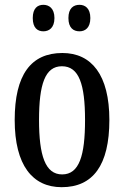

<svg xmlns="http://www.w3.org/2000/svg" viewBox="-20 -767 515 797"><path d="M310 -637C333 -637 355 -651 355 -692C355 -733 333 -747 310 -747C285 -747 264 -733 264 -692C264 -651 285 -637 310 -637ZM160 -637C183 -637 206 -651 206 -692C206 -733 183 -747 160 -747C136 -747 116 -733 116 -692C116 -651 136 -637 160 -637ZM236 10C366 10 434 -81 434 -269C434 -456 360 -547 239 -547C108 -547 41 -456 41 -269C41 -81 115 10 236 10ZM238 -43C168 -43 142 -121 142 -269C142 -417 167 -492 237 -492C308 -492 333 -417 333 -269C333 -121 309 -43 238 -43Z"/></svg>

Font: Noto Serif Georgian ExtraCondensed Medium
Style: Regular
Weight: 500
Width: 2
Designer: Monotype Design Team, Akaki Razmadze
Foundry: Google LLC
Version: Version 2.003